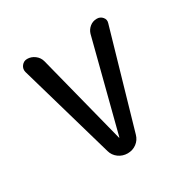

<svg xmlns="http://www.w3.org/2000/svg" viewBox="-124 -637 748 755"><g transform="rotate(-30 250.0 -260.0)"><path d="M183.6 -47.9 59.6 -478.5Q55.7 -494.1 65.4 -506.8Q75.2 -519.5 90.8 -519.5Q109.4 -519.5 125 -507.8Q140.6 -496.1 145.5 -477.5L249 -71.3Q249 -70.3 250 -70.3Q251 -70.3 251 -71.3L356.4 -480.5Q361.3 -497.1 375 -508.3Q388.7 -519.5 407.2 -519.5Q422.9 -519.5 432.6 -507.8Q442.4 -496.1 437.5 -481.4L312.5 -47.9Q306.6 -26.4 289.1 -13.2Q271.5 0 248.5 0Q225.6 0 207.5 -13.2Q189.5 -26.4 183.6 -47.9Z"/></g></svg>

Font: Rounded Mgen+ 1mn regular
Style: Regular
Weight: 400
Designer: [Source Han Sans]
Ryoko NISHIZUKA  (kana & ideographs); Paul D. Hunt (Latin, Greek & Cyrillic); Wenlong ZHANG  (bopomofo
Version: Version 1.059.20150602